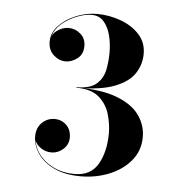

<svg xmlns="http://www.w3.org/2000/svg" viewBox="-41 -952 532 543"><g transform="rotate(5 225.0 -681.0)"><path d="M207.5 -451Q161.5 -451 130.8 -466Q100 -481 84.5 -504.2Q69 -527.5 69 -552.5Q69 -576.5 84 -591.2Q99 -606 120 -606Q139.5 -606 153.2 -592.8Q167 -579.5 167 -557.5Q167 -537.5 152 -524.2Q137 -511 118 -511Q99.5 -511 84.5 -523.2Q69.5 -535.5 69.5 -552.5H70.5Q70.5 -527 85.8 -505Q101 -483 127.8 -469.5Q154.5 -456 189.5 -456Q235.5 -456 255.8 -491.8Q276 -527.5 276 -580Q276 -604 268.2 -632Q260.5 -660 238.2 -679.8Q216 -699.5 173 -699.5V-700.5Q245 -700.5 289 -683.5Q333 -666.5 352.8 -638.2Q372.5 -610 372.5 -577Q372.5 -538 349 -509.8Q325.5 -481.5 287.8 -466.2Q250 -451 207.5 -451ZM173 -699.5V-701Q213 -701 231 -717.8Q249 -734.5 253.5 -759Q258 -783.5 258 -806.5Q258 -832.5 252 -855.8Q246 -879 233 -893.8Q220 -908.5 198.5 -908.5Q182.5 -908.5 163.5 -902Q144.5 -895.5 127.2 -884.2Q110 -873 99.2 -857.5Q88.5 -842 88.5 -823H87.5Q87.5 -842.5 103.5 -854.2Q119.5 -866 136.5 -866Q155.5 -866 170.5 -853.2Q185.5 -840.5 185.5 -819Q185.5 -795.5 169.5 -783.2Q153.5 -771 136.5 -771Q117.5 -771 102 -785Q86.5 -799 86.5 -823Q86.5 -848 105.5 -868.2Q124.5 -888.5 153.8 -900.5Q183 -912.5 213.5 -912.5Q247 -912.5 279.5 -901Q312 -889.5 333.2 -867Q354.5 -844.5 354.5 -811.5Q354.5 -781.5 338 -756Q321.5 -730.5 281.8 -715Q242 -699.5 173 -699.5Z"/></g></svg>

Font: Bodoni Moda 72pt
Style: Bold
Weight: 700
Designer: Owen Earl
Foundry: indestructible type
Version: Version 2.004